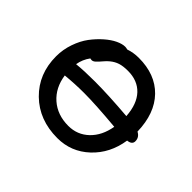

<svg xmlns="http://www.w3.org/2000/svg" viewBox="-118 -714 856 856"><g transform="rotate(45 310.5 -286.0)"><path d="M320.8 -30.8Q206.1 -30.8 132.6 -102.5Q59.1 -174.3 59.1 -285.2Q59.1 -327.6 73 -367.9Q86.9 -408.2 108.6 -437.3Q130.4 -466.3 155.8 -488.5Q181.2 -510.7 205.1 -522Q229 -533.2 247.1 -533.2Q252.4 -533.2 262.2 -530.8Q292 -541 325.2 -541Q429.2 -541 489.7 -478.8Q550.3 -416.5 553.2 -304.2Q577.1 -292 577.1 -267.1Q577.1 -246.1 548.8 -243.2Q534.7 -149.9 471.2 -90.3Q407.7 -30.8 320.8 -30.8ZM261.2 -328.1Q345.2 -328.1 469.2 -317.9Q464.4 -390.1 428.5 -428Q392.6 -465.8 332 -465.8Q301.8 -465.8 282 -459.5Q262.2 -453.1 245.1 -439Q234.4 -430.7 222.2 -416Q210 -401.4 200.9 -393.1Q191.9 -384.8 183.1 -384.8Q180.7 -384.8 177.7 -385.5Q174.8 -386.2 173.8 -386.2Q152.8 -357.9 147 -323.2Q193.4 -328.1 261.2 -328.1ZM263.2 -257.8Q205.6 -257.8 147 -252Q156.7 -184.1 202.4 -144Q248 -104 316.9 -104Q373.5 -104 413.6 -142.3Q453.6 -180.7 464.8 -246.1Q335 -257.8 263.2 -257.8Z"/></g></svg>

Font: Shantell Sans Bouncy
Style: Regular
Weight: 400
Designer: Stephen Nixon, Anya Danilova, Shantell Martin
Foundry: Arrow Type
Version: Version 1.006;[9816181b4]